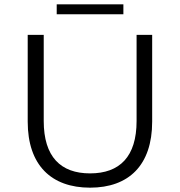

<svg xmlns="http://www.w3.org/2000/svg" viewBox="-20 -861 832 887"><path d="M550 -795V-841H242V-795ZM396 6C575 6 683 -98 683 -299V-700H611V-302C611 -137 533 -60 396 -60C260 -60 182 -137 182 -302V-700H108V-299C108 -98 217 6 396 6Z"/></svg>

Font: Montserrat Z
Style: Regular
Weight: 400
Designer: Julieta Ulanovsky
Foundry: Julieta Ulanovsky
Version: Version 8.000